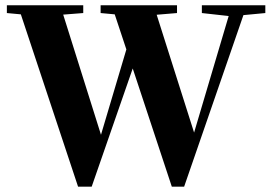

<svg xmlns="http://www.w3.org/2000/svg" viewBox="-20 -683 1026 724"><path d="M274.4 21 58.6 -628.9 5.9 -633.8V-663.1H293.9V-633.8L218.3 -627.9L360.8 -174.8L456.5 -496.6L412.6 -628.9L359.4 -633.8V-663.1H647.5V-633.8L570.8 -627.4L711.9 -183.1L842.3 -622.6L741.2 -633.8V-663.1H980.5V-633.8L897.9 -626L674.3 21H627.9L480.5 -424.8L325.7 21Z"/></svg>

Font: Elstob Grade
Style: Regular
Weight: 400
Designer: Peter S. Baker
Version: Version 1.015